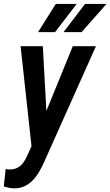

<svg xmlns="http://www.w3.org/2000/svg" viewBox="-53 -770 577 1004"><path d="M138.2 -64 327.6 -528.3H448.7L176.3 80.6Q165 106 150.9 129.9Q136.7 153.8 117.9 173.1Q99.1 192.4 75 203.9Q50.8 215.3 20.5 214.8Q6.8 214.8 -6.3 211.9Q-19.5 209 -33.2 205.1L-23.4 113.8Q-19 114.7 -14.9 115.2Q-10.7 115.7 -6.8 116.2Q18.6 116.7 36.6 107.9Q54.7 99.1 67.1 82.8Q79.6 66.4 88.9 44.9ZM170.9 -528.3 192.9 -129.4 190.4 -6.3 113.8 13.2 54.7 -528.3ZM279.3 -602.1 391.6 -749.5H503.9L373.5 -602.1ZM146 -602.1 238.8 -749.5H348.1L234.9 -602.1Z"/></svg>

Font: Roboto Condensed Medium
Style: Italic
Weight: 500
Italic angle: -12°
Designer: Christian Robertson
Foundry: Google
Version: Version 3.0; 2020